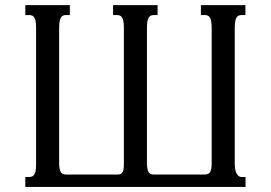

<svg xmlns="http://www.w3.org/2000/svg" viewBox="-20 -736 1066 756"><path d="M79.6 0V-39.1H94.2Q101.6 -39.1 106.7 -41.3Q111.8 -43.5 115.2 -49.1Q118.7 -54.7 120.4 -64.9Q122.1 -75.2 122.1 -91.3V-624.5Q122.1 -640.6 120.4 -650.9Q118.7 -661.1 115.2 -666.7Q111.8 -672.4 106.7 -674.6Q101.6 -676.8 94.2 -676.8H79.6V-715.8H254.9V-676.8H240.7Q233.4 -676.8 228.3 -674.6Q223.1 -672.4 219.7 -666.7Q216.3 -661.1 214.6 -650.9Q212.9 -640.6 212.9 -624.5V-91.3Q212.9 -73.7 217.8 -61.3Q222.7 -48.8 240.2 -48.8H439.9Q447.3 -48.8 452.4 -50Q457.5 -51.3 460.9 -55.7Q464.4 -60.1 466.1 -68.4Q467.8 -76.7 467.8 -91.3V-624.5Q467.8 -640.6 466.1 -650.9Q464.4 -661.1 460.9 -666.7Q457.5 -672.4 452.4 -674.6Q447.3 -676.8 439.9 -676.8H425.3V-715.8H600.6V-676.8H586.4Q579.1 -676.8 574 -674.6Q568.8 -672.4 565.4 -666.7Q562 -661.1 560.3 -650.9Q558.6 -640.6 558.6 -624.5V-91.3Q558.6 -73.7 563.5 -61.3Q568.4 -48.8 585.9 -48.8H786.1Q803.7 -48.8 808.6 -61Q813.5 -73.2 813.5 -91.3V-624.5Q813.5 -640.6 811.8 -650.9Q810.1 -661.1 806.6 -666.7Q803.2 -672.4 798.1 -674.6Q793 -676.8 785.6 -676.8H771V-715.8H946.3V-676.8H932.1Q924.8 -676.8 919.7 -674.6Q914.6 -672.4 911.1 -666.7Q907.7 -661.1 906 -650.9Q904.3 -640.6 904.3 -624.5V-91.3Q904.3 -82.5 905.5 -73.2Q906.7 -64 909.9 -56.4Q913.1 -48.8 918.5 -43.9Q923.8 -39.1 932.1 -39.1H946.8V0Z"/></svg>

Font: Arian Grqi
Style: Regular
Weight: 400
Designer: Ruben Hakobyan (Tarumian)
Foundry: Ruben Hakobyan (Tarumian)
Version: Version 1.003